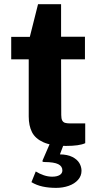

<svg xmlns="http://www.w3.org/2000/svg" viewBox="-20 -694 472 921"><path d="M273 -409.5 273.8 -142.2Q273.8 -124.9 278.4 -116.2Q283 -107.6 291.9 -104.8Q300.9 -102 317 -102H388.8V-7.2Q360.8 6 295.8 6Q227.5 6 188.4 -11.5Q149.2 -29 133.5 -60Q117.8 -91 117.8 -135.5V-409.5H33.8V-517H123L162.5 -674H273V-517.8H387.5V-409.5ZM249.2 207.2Q214.1 207.2 184.8 200.9Q155.4 194.6 130.8 179.8L151.5 128.5Q170.1 139.9 190.1 146.7Q210 153.5 230.2 153.5Q253.1 153.5 266.2 145.6Q279.2 137.8 279.2 123.5Q279.2 103.5 259.5 93.6Q239.8 83.6 193.8 83.2Q186.5 83.2 184.4 81.3Q182.4 79.4 185.2 73.2L222 -11.8H289.5L267.5 46.5Q303.6 47.1 326.9 58.8Q350.1 70.5 360.6 88.2Q371 106 371 125.2Q371 149.9 354.4 168.6Q337.9 187.4 309.9 197.3Q281.9 207.2 249.2 207.2Z"/></svg>

Font: Public Sans VF
Style: Regular
Weight: 400
Designer: Pablo Impallari, Rodrigo Fuenzalida (Modified by Dan O. Williams and USWDS)
Version: Version 1.003